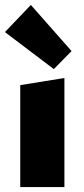

<svg xmlns="http://www.w3.org/2000/svg" viewBox="-24 -758 339 778"><path d="M58 -413 237 -442V0H58ZM-4 -628 101 -738 266 -551 194 -478Z"/></svg>

Font: Ysabeau Heavy
Style: Regular
Weight: 800
Designer: Christian Thalmann (Catharsis Fonts)
Version: Version 0.003